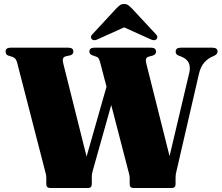

<svg xmlns="http://www.w3.org/2000/svg" viewBox="-20 -938 1106 958"><path d="M856.5 -680Q856.5 -700 881.5 -700H1040.5Q1065.5 -700 1065.5 -680Q1065.5 -668 1049 -660L1037 -654.5Q1015 -644.5 998 -624.5Q981 -604.5 973 -571L862 -90.5Q858.5 -77.5 857.2 -69.8Q856 -62 856 -52V-19.5Q856 0 837 0H646Q627 0 627 -19.5V-52Q627 -62 621 -82.5L535 -414L444 -90.5Q441 -81.5 439.5 -72.8Q438 -64 438 -52V-19.5Q438 0 419 0H230.5Q211 0 211 -19.5V-52Q211 -59.5 209.8 -65.2Q208.5 -71 205.5 -82.5L65.5 -625.5Q62 -638.5 57 -644.2Q52 -650 42.5 -654L20.5 -661Q8 -666 8 -680.5Q8 -700 32 -700H321.5Q346 -700 346 -680.5Q346 -667 332.5 -662.5L306.5 -656.5Q287.5 -651 296 -620L412 -157L511.5 -505.5L480 -625.5Q475.5 -641.5 471.8 -647Q468 -652.5 461 -655L440 -662.5Q426 -668 426 -680Q426 -700 450.5 -700H734Q758.5 -700 758.5 -680Q758.5 -666.5 743 -661L721 -655Q711.5 -652 708.8 -644.2Q706 -636.5 710.5 -619L826 -159L925 -577.5Q931 -605 921 -625.5Q911 -646 881 -657L870 -661Q856.5 -667 856.5 -680ZM760 -741.5Q749 -732.5 729 -743L599.5 -801.5L469.5 -743Q450 -732.5 439 -741.5Q434.5 -745.5 434 -752.5Q433.5 -759.5 441 -767L560.5 -896Q570.5 -906 578.5 -912Q586.5 -918 599 -918Q612 -918 620 -912Q628 -906 638 -896L758 -767Q765.5 -759.5 765 -752.5Q764.5 -745.5 760 -741.5Z"/></svg>

Font: Fraunces 72pt S000 Black
Style: Regular
Weight: 900
Version: Version 1.000; ttfautohint (v1.8.3)